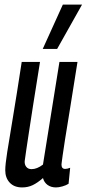

<svg xmlns="http://www.w3.org/2000/svg" viewBox="-20 -810 379 840"><path d="M77 10Q42 10 22.5 -11Q3 -32 3 -65Q3 -90 11.5 -144Q20 -198 36 -293.5Q52 -389 75 -539H155Q136 -422 124.5 -347.5Q113 -273 106 -227.5Q99 -182 95 -154.5Q91 -127 88 -105Q87 -90 95 -80Q103 -70 118 -70Q142 -70 168 -90L240 -539H319Q299 -411 285.5 -329Q272 -247 264.5 -199.5Q257 -152 254 -129.5Q251 -107 250 -99.5Q249 -92 249 -90Q249 -71 265 -71Q274 -71 287 -76L280 -6Q269 1 253 5.5Q237 10 225 10Q203 10 188 -1Q173 -12 168 -31Q144 -10 123 0Q102 10 77 10ZM167 -596 255 -790H339L230 -596Z"/></svg>

Font: Georama Extra Condensed Medium
Style: Italic
Weight: 500
Width: 2
Italic angle: -9°
Designer: Jean-Baptiste Levee
Foundry: Production Type
Version: Version 1.000